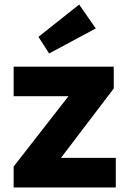

<svg xmlns="http://www.w3.org/2000/svg" viewBox="-20 -824 590 844"><path d="M40 0V-92L281 -401H40V-531H480V-435L248 -130H489V0ZM196 -589 149 -662 328 -804 401 -699Z"/></svg>

Font: Our Lexend
Style: Bold
Weight: 700
Designer: Bonnie Shaver-Troup, Thomas Jockin
Foundry: Lexend
Version: Version 1.007